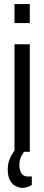

<svg xmlns="http://www.w3.org/2000/svg" viewBox="-20 -744 217 941"><path d="M51 -631V-724H126V-631ZM51 0V-527H126V0ZM91 177Q72 176 55.5 167.5Q39 159 28.5 139Q18 119 18 86Q18 55 29.5 30.5Q41 6 56 -12H105V-8Q94 3 84.5 21.5Q75 40 75 66Q75 90 85 105.5Q95 121 116 121H136V162Q125 170 112.5 173.5Q100 177 91 177Z"/></svg>

Font: Archivo ExtraCondensed
Style: Regular
Weight: 400
Width: 2
Designer: Hector Gatti
Foundry: Omnibus-Type
Version: Version 2.001